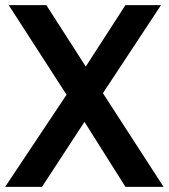

<svg xmlns="http://www.w3.org/2000/svg" viewBox="-26 -730 659 750"><path d="M138 0H-6L234 -360L8 -710H155L309 -470L464 -710H603L376 -366L613 0H464L304 -254Z"/></svg>

Font: Livvic SemiBold
Style: Regular
Weight: 600
Designer: Jacques Le Bailly, Baron von Fonthausen
Version: Version 1.001; ttfautohint (v1.8.2)